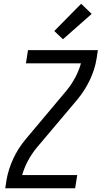

<svg xmlns="http://www.w3.org/2000/svg" viewBox="-20 -1002 541 1022"><path d="M8 0 15 -46Q25 -102 50.5 -157Q76 -212 115 -259L335 -521Q361 -553 380.5 -589.5Q400 -626 411 -665H118L129 -735H501L494 -689Q485 -633 459 -578Q433 -523 395 -476L174 -214Q148 -182 128.5 -145.5Q109 -109 98 -70H391L380 0ZM315 -793 269 -837 412 -982 468 -928Z"/></svg>

Font: Iosevka Curly
Style: Italic
Weight: 400
Italic angle: -9°
Monospace: yes
Designer: Belleve Invis
Foundry: Belleve Invis
Version: Version 22.1.2; ttfautohint (v1.8.4)